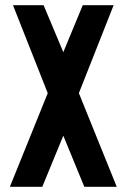

<svg xmlns="http://www.w3.org/2000/svg" viewBox="-20 -720 488 740"><path d="M18 0 164 -361 30 -700H148L224 -519L299 -700H418L284 -361L430 0H305L224 -197L143 0Z"/></svg>

Font: Stick No Bills ExtraLight
Style: Bold
Weight: 700
Version: Version 2.000